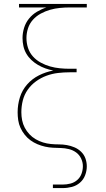

<svg xmlns="http://www.w3.org/2000/svg" viewBox="-20 -755 540 980"><path d="M250 205V187H300Q320 187 339.5 182Q359 177 374 164Q389 151 396 132Q403 113 403 93Q403 73 394 54Q385 35 368.5 23Q352 11 331.5 6Q311 1 291 0.5Q271 0 250.5 -1Q230 -2 210 -6.5Q190 -11 171 -19Q152 -27 135.5 -39Q119 -51 106 -67.5Q93 -84 84.5 -102.5Q76 -121 73 -141.5Q70 -162 70 -182Q70 -221 81.5 -258Q93 -295 118.5 -324Q144 -353 179 -370.5Q214 -388 252 -395Q231 -399 211.5 -406Q192 -413 174 -423.5Q156 -434 140.5 -448.5Q125 -463 114.5 -481Q104 -499 99.5 -519.5Q95 -540 95 -561Q95 -587 103 -613Q111 -639 128 -660Q145 -681 168.5 -695Q192 -709 217 -717H77V-735H423V-717H336Q311 -717 285.5 -714.5Q260 -712 235.5 -705Q211 -698 188 -685.5Q165 -673 148 -654Q131 -635 123 -610.5Q115 -586 115 -561Q115 -535 123 -510.5Q131 -486 148 -467Q165 -448 188 -435.5Q211 -423 235.5 -416Q260 -409 285.5 -406.5Q311 -404 336 -404H371V-386H336Q306 -386 276 -382.5Q246 -379 217.5 -368.5Q189 -358 164 -340Q139 -322 121.5 -297Q104 -272 96.5 -242.5Q89 -213 89 -182Q89 -182 89 -182Q89 -182 89 -182Q89 -161 93 -141Q97 -121 106.5 -103Q116 -85 130 -70Q144 -55 162 -44.5Q180 -34 199.5 -28Q219 -22 239.5 -20Q260 -18 280.5 -18Q301 -18 321 -14.5Q341 -11 360 -3Q379 5 394 19.5Q409 34 416 53.5Q423 73 423 94Q423 117 414.5 139.5Q406 162 388 177.5Q370 193 347 199Q324 205 300 205Z"/></svg>

Font: Iosevka Slab Thin
Style: Regular
Weight: 100
Monospace: yes
Designer: Belleve Invis
Foundry: Belleve Invis
Version: Version 11.1.0; ttfautohint (v1.8.3)